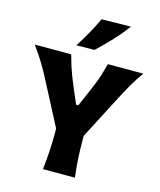

<svg xmlns="http://www.w3.org/2000/svg" viewBox="-152 -1194 1084 1301"><g transform="rotate(15 390.0 -543.5)"><path d="M275.9 0Q283.2 -64.5 287.1 -125Q291 -185.5 291 -260.7V-288.1L130.9 -595.2Q104.5 -646 75.9 -693.4Q47.4 -740.7 3.9 -800.8H259.3Q272 -754.4 282.5 -721.7Q293 -689 304.4 -659.7Q315.9 -630.4 330.6 -594.7L379.9 -480H395.5L444.3 -592.3Q460.4 -629.4 472.2 -659.2Q483.9 -689 494.4 -722.2Q504.9 -755.4 517.1 -800.8H765.6Q728 -749 698.2 -697Q668.5 -645 643.1 -595.7L484.4 -289.6V-260.7Q484.4 -185.5 488.3 -125Q492.2 -64.5 500 0ZM277.3 -869.1Q312 -922.9 341.8 -976.3Q371.6 -1029.8 397 -1083.5L602.5 -1086.9Q560.5 -1030.8 510 -976.6Q459.5 -922.4 404.3 -870.6Z"/></g></svg>

Font: Pinar DS2-Bold
Style: Regular
Weight: 700
Designer: Amin Abedi
Version: Version 2.000